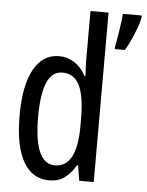

<svg xmlns="http://www.w3.org/2000/svg" viewBox="-54 -804 655 858"><g transform="rotate(5 273.5 -375.0)"><path d="M199 10Q122 10 82 -61Q42 -132 42 -268Q42 -402 82 -474.5Q122 -547 196 -547Q233 -547 264.5 -526.5Q296 -506 316 -468H320Q317 -513 317 -542V-760H398V0H333L322 -68H317Q295 -30 266.5 -10Q238 10 199 10ZM218 -59Q317 -59 317 -244V-274Q317 -378 293 -426.5Q269 -475 216 -475Q169 -475 147 -422Q125 -369 125 -268Q125 -59 218 -59ZM547 -750Q543 -729 532 -700Q521 -671 508.5 -644Q496 -617 485 -600H440V-611Q442 -619 445.5 -638.5Q449 -658 452.5 -681.5Q456 -705 459 -726.5Q462 -748 462 -760H547Z"/></g></svg>

Font: Noto Sans Ethiopic ExtraCondensed
Style: Regular
Weight: 400
Width: 2
Designer: Monotype Design Team
Foundry: Monotype Imaging Inc.
Version: Version 2.102; ttfautohint (v1.8.4.7-5d5b)